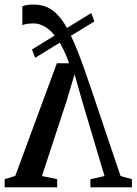

<svg xmlns="http://www.w3.org/2000/svg" viewBox="-25 -804 586 824"><path d="M119 -784.5Q167.5 -784.5 202 -758.5Q236.5 -732.5 264.5 -680Q292.5 -627.5 322 -548.5Q326 -538 336.5 -508.2Q347 -478.5 362.8 -432.5Q378.5 -386.5 398.5 -327Q418.5 -267.5 442.2 -197Q466 -126.5 492.5 -48.5L541 -35V0H363V-35L423.5 -48.5L328 -369L295 -485L260 -368L155 -48.5L220.5 -35V0H-5V-35L40.5 -49L219 -532.5H271.5Q257.5 -573 240.5 -604.5Q223.5 -636 204.2 -658.2Q185 -680.5 163.2 -692Q141.5 -703.5 118 -703.5Q104.5 -703.5 91.2 -701.5Q78 -699.5 71 -696V-776.5Q78 -780.5 90.8 -782.5Q103.5 -784.5 119 -784.5ZM366.5 -748 380 -712 126 -556 112 -591.5Z"/></svg>

Font: Merriweather 72pt
Style: Regular
Weight: 400
Version: Version 2.100